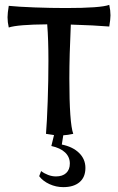

<svg xmlns="http://www.w3.org/2000/svg" viewBox="-20 -550 484 789"><path d="M271 -449Q265 -321 265 -227Q265 -44 281 0Q258 5 240 6L234 44Q279 53 305 78.5Q331 104 331 140Q331 178 307 198.5Q283 219 240 219Q210 219 183 206.5Q156 194 141 174L149 153Q162 163 178 169Q194 175 210 175Q237 175 252 161Q267 147 267 122Q267 95 247.5 76.5Q228 58 191 50L202 5Q194 4 169 0Q173 -48 176 -133.5Q179 -219 179 -300Q179 -388 174 -450Q52 -449 16 -437Q11 -459 11 -479Q11 -496 16 -526Q55 -522 122 -519.5Q189 -517 251 -517Q394 -517 429 -530Q434 -507 434 -487Q434 -471 429 -441Q370 -446 271 -449Z"/></svg>

Font: Mirza
Style: Regular
Weight: 400
Designer: Arabic design by Kourosh Beigpour, Latin design by Eduardo Tunni, engineering by Lasse Fister
Version: Version 1.0010g